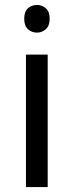

<svg xmlns="http://www.w3.org/2000/svg" viewBox="-20 -757 298 777"><path d="M173 -536V0H85V-536ZM130 -737Q150 -737 165.5 -723.5Q181 -710 181 -681Q181 -653 165.5 -639Q150 -625 130 -625Q108 -625 93 -639Q78 -653 78 -681Q78 -710 93 -723.5Q108 -737 130 -737Z"/></svg>

Font: Noto Sans Khmer UI
Style: Regular
Weight: 400
Designer: Danh Hong and the Monotype Design Team
Foundry: Monotype Imaging Inc.
Version: Version 2.002